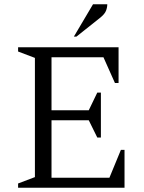

<svg xmlns="http://www.w3.org/2000/svg" viewBox="-20 -882 675 902"><path d="M65 0V-20L144 -50V-610L65 -640V-660H537V-492H520L466 -613H222V-364H397L437 -447H454V-236H437L397 -317H222V-47H494L548 -178H565V0ZM327 -710 417 -862H484Q484 -847 478 -831.5Q472 -816 451 -799L339 -710Z"/></svg>

Font: Spectral SC Light
Style: Regular
Weight: 300
Designer: Jean-Baptiste Levee
Foundry: Production Type
Version: Version 2.001